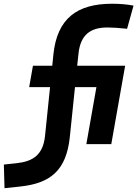

<svg xmlns="http://www.w3.org/2000/svg" viewBox="-122 -762 728 1015"><path d="M-98.1 232.9 -15.6 224.1C141.1 207.5 228.5 142.1 247.1 -37.6L274.4 -301.3H387.7L334.5 0H466.3L539.6 -414.6H286.1L293 -478.5C303.2 -576.7 354.5 -616.7 445.3 -616.7C472.7 -616.7 503.9 -614.7 549.8 -609.9L584 -732.4C546.4 -739.3 512.7 -742.2 470.2 -742.2C285.2 -742.2 179.7 -664.1 160.2 -473.6L154.3 -414.6H52.2L32.2 -301.3H142.6L116.2 -44.9C106 57.1 51.8 91.3 -33.2 100.6L-101.6 107.9Z"/></svg>

Font: Cascadia Mono PL
Style: Bold Italic
Weight: 700
Italic angle: -10°
Monospace: yes
Designer: Aaron Bell
Foundry: Saja Typeworks
Version: Version 2404.023